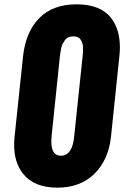

<svg xmlns="http://www.w3.org/2000/svg" viewBox="-20 -841 575 875"><path d="M241.7 14.2Q135.7 14.2 85.4 -48.8Q44.4 -100.1 44.4 -180.7Q44.4 -198.7 46.4 -217.8L85 -584Q96.7 -694.3 158.2 -757.8Q219.7 -821.3 329.6 -821.3Q438.5 -821.3 487.3 -757.8Q526.4 -706.5 526.4 -625Q526.4 -605.5 523.9 -584L485.8 -217.8Q474.6 -112.8 410.6 -49.3Q346.7 14.2 241.7 14.2ZM257.3 -131.3Q310.5 -131.3 318.4 -222.2L356 -579.6Q357.4 -591.8 357.9 -599.4Q358.4 -606.9 358.4 -619.9Q358.4 -632.8 356 -641.1Q353.5 -649.4 348.9 -658Q344.2 -666.5 335.4 -670.9Q326.7 -675.3 314.5 -675.3Q301.8 -675.3 292 -671.1Q282.2 -667 275.9 -658Q269.5 -648.9 265.4 -641.1Q261.2 -633.3 258.5 -619.6Q255.9 -606 254.9 -599.4Q253.9 -592.8 252.4 -579.6L215.3 -222.2Q213.9 -208.5 213.9 -196.3Q213.9 -131.3 257.3 -131.3Z"/></svg>

Font: Oswald
Style: Bold
Weight: 700
Designer: Vernon Adams
Foundry: Vernon Adams
Version: 3.0; ttfautohint (v0.94.23-7a4d-dirty) -l 8 -r 50 -G 200 -x 